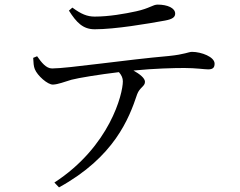

<svg xmlns="http://www.w3.org/2000/svg" viewBox="-20 -759 1040 833"><path d="M697 -670C729 -676 740 -685 740 -700C740 -724 707 -739 664 -739C643 -739 630 -723 571 -710C521 -699 452 -687 391 -687C358 -687 332 -698 294 -726L279 -713C312 -661 340 -632 391 -632C480 -632 620 -656 697 -670ZM236 54C476 -78 540 -245 575 -350C586 -380 609 -384 609 -404C609 -420 586 -438 559 -453C650 -462 735 -464 780 -464C829 -464 867 -458 883 -458C905 -458 911 -467 911 -483C911 -512 854 -534 813 -534C798 -534 782 -523 712 -516C528 -500 274 -462 206 -462C180 -462 160 -488 141 -515L124 -508C125 -487 126 -471 131 -459C142 -431 187 -391 210 -392C233 -393 259 -404 290 -413C320 -421 412 -436 496 -446C508 -432 513 -420 513 -406C513 -352 457 -124 216 33Z"/></svg>

Font: Harano Aji Mincho KR
Style: Regular
Weight: 400
Foundry: Masamichi Hosoda
Version: HaranoAjiMinchoKR-Regular version 20230610;ttx 4.39.4